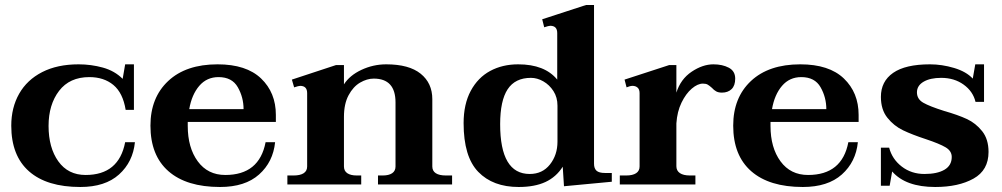

<svg xmlns="http://www.w3.org/2000/svg" viewBox="-20 -737 4001 767"><path d="M25 -235Q25 -307 56.5 -362.5Q88 -418 148.5 -449Q209 -480 294 -480Q344 -480 391 -467Q438 -454 470 -422L480 -480H515V-298H482Q471 -366 433 -397.5Q395 -429 337 -429Q258 -429 216 -374Q174 -319 174 -234Q174 -147 213 -92.5Q252 -38 322 -38Q455 -38 480 -169H519Q511 -90 455.5 -40Q400 10 301 10Q167 10 96 -52.5Q25 -115 25 -235Z M730 -250V-234Q730 -147 770 -92.5Q810 -38 880 -38Q1016 -38 1041 -169H1079Q1071 -90 1015 -40Q959 10 859 10Q725 10 653 -53Q581 -116 581 -235Q581 -347 652 -413.5Q723 -480 849 -480Q964 -480 1023 -423.5Q1082 -367 1082 -278V-250ZM736 -301H953Q953 -348 930 -388.5Q907 -429 853 -429Q806 -429 776 -394Q746 -359 736 -301Z M1786 -36V0H1490V-36H1509Q1533 -36 1546.5 -45Q1560 -54 1560 -72V-328Q1560 -423 1473 -423Q1446 -423 1418.5 -407Q1391 -391 1372.5 -356.5Q1354 -322 1354 -270V-72Q1354 -54 1367.5 -45Q1381 -36 1405 -36H1423V0H1128V-36H1153Q1179 -36 1193 -45Q1207 -54 1207 -72V-365Q1207 -394 1179 -394Q1173 -394 1155 -388L1146 -419L1322 -477H1354V-400Q1377 -436 1424 -458Q1471 -480 1523 -480Q1614 -480 1660.5 -442.5Q1707 -405 1707 -341V-72Q1707 -54 1721 -45Q1735 -36 1761 -36Z M1832 -245Q1832 -321 1860.5 -374Q1889 -427 1938 -453.5Q1987 -480 2050 -480Q2156 -480 2206 -419V-605Q2206 -634 2178 -634Q2172 -634 2154 -628L2146 -660L2321 -717H2353V-83Q2353 -64 2363 -55Q2373 -46 2397 -46H2424V-11L2233 7L2228 -71Q2202 -30 2159 -10Q2116 10 2052 10Q1949 10 1890.5 -50.5Q1832 -111 1832 -245ZM2207 -171V-315Q2207 -348 2191 -373Q2175 -398 2150.5 -412Q2126 -426 2101 -426Q2038 -426 2008 -380.5Q1978 -335 1978 -241Q1978 -42 2096 -42Q2147 -42 2177 -80Q2207 -118 2207 -171Z M2917 -423Q2917 -395 2902.5 -381Q2888 -367 2864 -367Q2850 -367 2841 -372Q2832 -377 2824 -386Q2814 -395 2807 -399Q2800 -403 2788 -403Q2767 -403 2743.5 -383Q2720 -363 2702.5 -327Q2685 -291 2682 -244V-73Q2682 -55 2696 -45.5Q2710 -36 2736 -36H2758V0H2456V-36H2482Q2507 -36 2521 -45Q2535 -54 2535 -72V-365Q2535 -380 2527 -387Q2519 -394 2507 -394Q2497 -394 2483 -388L2475 -419L2653 -477H2682V-367Q2699 -421 2743 -450.5Q2787 -480 2830 -480Q2866 -480 2891.5 -466.5Q2917 -453 2917 -423Z M3058 -250V-234Q3058 -147 3098 -92.5Q3138 -38 3208 -38Q3344 -38 3369 -169H3407Q3399 -90 3343 -40Q3287 10 3187 10Q3053 10 2981 -53Q2909 -116 2909 -235Q2909 -347 2980 -413.5Q3051 -480 3177 -480Q3292 -480 3351 -423.5Q3410 -367 3410 -278V-250ZM3064 -301H3281Q3281 -348 3258 -388.5Q3235 -429 3181 -429Q3134 -429 3104 -394Q3074 -359 3064 -301Z M3544 -52 3534 5H3499V-147H3532Q3544 -101 3582.5 -71.5Q3621 -42 3673 -42Q3724 -42 3753 -59Q3782 -76 3782 -110Q3782 -134 3757.5 -148.5Q3733 -163 3679 -181Q3624 -199 3587.5 -216.5Q3551 -234 3525 -266.5Q3499 -299 3499 -350Q3499 -412 3548 -446Q3597 -480 3695 -480Q3743 -480 3791.5 -465.5Q3840 -451 3866 -423L3876 -480H3911V-330H3877Q3867 -372 3829.5 -399Q3792 -426 3740 -426Q3696 -426 3669.5 -410.5Q3643 -395 3643 -368Q3643 -341 3668.5 -326.5Q3694 -312 3751 -294Q3807 -278 3842.5 -261.5Q3878 -245 3903.5 -213Q3929 -181 3929 -130Q3929 -57 3869 -23.5Q3809 10 3716 10Q3598 10 3544 -52Z"/></svg>

Font: Taviraj DemiBold
Style: Regular
Weight: 600
Designer: Katatrad Team
Foundry: CadsonDemak
Version: Version 1.030